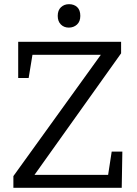

<svg xmlns="http://www.w3.org/2000/svg" viewBox="-20 -898 657 918"><path d="M44 0V-56L470 -647L479 -636H116L137 -647L117 -525H67V-698H559V-643L135 -48L131 -62H516L495 -49L514 -173H565L562 0ZM309 -766Q286 -766 271 -781Q256 -796 256 -822Q256 -849 271.5 -863.5Q287 -878 310 -878Q334 -878 349 -864Q364 -850 364 -822Q364 -795 348 -780.5Q332 -766 309 -766Z"/></svg>

Font: Bitter Thin
Style: Regular
Weight: 400
Version: Version 3.021